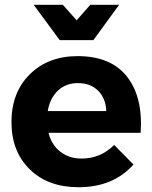

<svg xmlns="http://www.w3.org/2000/svg" viewBox="-20 -778 637 804"><path d="M371 -610H230L121 -758H243L301 -693L358 -758H479ZM305 -543Q444 -543 511.5 -457.5Q579 -372 569 -222H183Q196 -171 233 -142.5Q270 -114 322 -114Q401 -114 458 -171L539 -89Q454 6 309 6Q181 6 104.5 -69Q28 -144 28 -267Q28 -391 105 -467Q182 -543 305 -543ZM180 -313H425Q423 -366 391 -398Q359 -430 306 -430Q256 -430 222.5 -398.5Q189 -367 180 -313Z"/></svg>

Font: Montserrat-Arabic SemiBold
Style: Regular
Weight: 600
Designer: Mohamed Gaber
Foundry: Kief Type Foundry
Version: Version 5.008;PS 005.008;hotconv 1.0.88;makeotf.lib2.5.64775